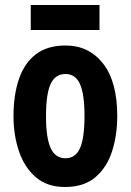

<svg xmlns="http://www.w3.org/2000/svg" viewBox="-20 -831 523 768"><path d="M449 -367Q449 -291 428.5 -226.5Q408 -162 362 -122.5Q316 -83 240 -83Q169 -83 123.5 -122Q78 -161 56 -225.5Q34 -290 34 -367Q34 -450 55.5 -514Q77 -578 123 -613.5Q169 -649 242 -649Q336 -649 392.5 -576.5Q449 -504 449 -367ZM164 -366Q164 -280 182.5 -239Q201 -198 242 -198Q282 -198 300 -238.5Q318 -279 318 -367Q318 -454 300 -494.5Q282 -535 242 -535Q201 -535 182.5 -495Q164 -455 164 -366ZM378 -811V-711H103V-811Z"/></svg>

Font: Noto Sans Kannada UI ExtraCondensed
Style: Bold
Weight: 700
Width: 2
Designer: Jelle Bosma - Monotype Design Team
Foundry: Monotype Imaging Inc.
Version: Version 2.005; ttfautohint (v1.8.4.7-5d5b)